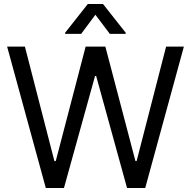

<svg xmlns="http://www.w3.org/2000/svg" viewBox="-20 -940 955 960"><path d="M15.6 -707H104.5L252 -134.8H258.8L408.2 -707H506.8L657.2 -134.8H663.1L810.5 -707H899.4L706.1 0H615.2L460.9 -559.6H455.1L299.8 0H209ZM457 -866.2 385.7 -770.5H305.7V-776.4L418.9 -919.9H495.1L608.4 -776.4V-770.5H529.3Z"/></svg>

Font: Pretendard
Style: Regular
Weight: 400
Designer: Base glyphs from Inter by Rasmus Andersson; Hangeul glyphs from Noto Sans CJK(Source Han Sans) by Jang Soo-young and Kan
Foundry: Kil Hyung-jin
Version: Version 1.309